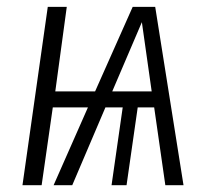

<svg xmlns="http://www.w3.org/2000/svg" viewBox="-20 -543 610 563"><path d="M464.8 0 432.1 -228H383.8L351.1 0H307.1L339.8 -228H289.1L191.9 0H137.2L237.8 -228H134.8L102.1 0H45.9L120.1 -522.9H175.8L142.1 -274.9H258.8L369.1 -522.9H435.1L518.1 0ZM309.1 -274.9H424.8L396 -478Z"/></svg>

Font: Fira Sans Compressed Light
Style: Italic
Weight: 300
Width: 3
Italic angle: -8°
Designer: Carrois Corporate & Edenspiekermann AG
Foundry: Carrois Corporate GbR & Edenspiekermann AG
Version: Version 4.203;PS 004.203;hotconv 1.0.88;makeotf.lib2.5.64775